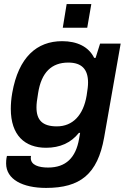

<svg xmlns="http://www.w3.org/2000/svg" viewBox="-20 -740 631 942"><path d="M288 -604H408L428 -720H307ZM206 182C373 182 459 115 491 -66L572 -526H471L449 -456H442C415 -511 358 -538 285 -538C161 -538 71 -460 40 -284C35 -255 33 -229 33 -206C33 -76 102 -15 206 -15C274 -15 328 -39 367 -88H373C372 -83 370 -71 368 -59C352 34 303 82 216 82C170 82 131 70 131 35C131 32 131 31 132 25H14C10 43 10 53 10 62C10 140 91 182 206 182ZM259 -120C188 -120 159 -151 159 -213C159 -230 161 -248 167 -283C183 -386 234 -433 315 -433C382 -433 412 -399 412 -335C412 -319 410 -302 405 -271C389 -175 337 -120 259 -120Z"/></svg>

Font: Archivo SemiBold
Style: Italic
Weight: 600
Italic angle: -10°
Designer: Hector Gatti
Foundry: Omnibus-Type
Version: Version 2.001